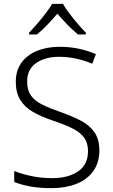

<svg xmlns="http://www.w3.org/2000/svg" viewBox="-20 -967 586 997"><path d="M496 -186Q496 -122 464 -78Q432 -34 376 -12Q320 10 249 10Q184 10 136 1Q88 -8 54 -22V-79Q91 -64 142 -53Q193 -42 252 -42Q334 -42 385.5 -77Q437 -112 437 -182Q437 -224 417.5 -251.5Q398 -279 357.5 -299.5Q317 -320 254 -341Q194 -361 151 -386Q108 -411 85 -448.5Q62 -486 62 -543Q62 -601 91.5 -641.5Q121 -682 172.5 -703Q224 -724 290 -724Q342 -724 389 -714Q436 -704 478 -686L459 -636Q373 -672 288 -672Q214 -672 167.5 -639.5Q121 -607 121 -544Q121 -498 141 -470.5Q161 -443 199 -424Q237 -405 292 -386Q355 -364 400.5 -340Q446 -316 471 -279.5Q496 -243 496 -186ZM307 -947Q319 -925 340 -897.5Q361 -870 384 -843Q407 -816 426 -797V-788H385Q358 -810 330 -839Q302 -868 278 -896Q254 -868 226.5 -839Q199 -810 172 -788H131V-797Q150 -817 173 -843.5Q196 -870 217 -897.5Q238 -925 251 -947Z"/></svg>

Font: Noto Sans Light
Style: Regular
Weight: 300
Designer: Monotype Design Team
Foundry: Monotype Imaging Inc.
Version: Version 2.007